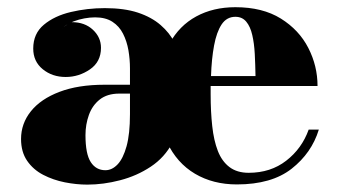

<svg xmlns="http://www.w3.org/2000/svg" viewBox="-20 -490 914 520"><path d="M216.5 10Q187 10 155.5 3.8Q124 -2.5 97 -16.5Q70 -30.5 53.5 -54.5Q37 -78.5 37 -113.5Q37 -155.5 63.8 -188.8Q90.5 -222 141 -241.2Q191.5 -260.5 262.5 -260.5H332V-304.5Q332 -329.5 327.8 -354Q323.5 -378.5 313.2 -398.8Q303 -419 284.5 -431Q266 -443 237.5 -443Q223.5 -443 208.5 -440.2Q193.5 -437.5 179.2 -432Q165 -426.5 153.5 -418Q142 -409.5 135 -397Q141.5 -409 152.5 -417.2Q163.5 -425.5 174.5 -430Q209.5 -430 231.5 -409.5Q253.5 -389 253.5 -360.5Q253.5 -322.5 223.5 -302Q193.5 -281.5 158 -281.5Q121.5 -281.5 95.8 -302.5Q70 -323.5 70 -358.5Q70 -399 98.8 -423Q127.5 -447 172 -457.5Q216.5 -468 264 -468Q316.5 -468 353.5 -455.8Q390.5 -443.5 415 -422.2Q439.5 -401 452.5 -375L439 -372Q465.5 -420.5 511.5 -445.5Q557.5 -470.5 617.5 -470.5Q691 -470.5 740.5 -439.8Q790 -409 815 -360.2Q840 -311.5 840 -257H550.5Q550.5 -251.5 550.5 -246Q550.5 -240.5 550.5 -234.5Q550.5 -187.5 554.8 -148.5Q559 -109.5 570 -81.2Q581 -53 601.5 -37.5Q622 -22 653.5 -22Q713 -22 755.2 -54.8Q797.5 -87.5 816 -139H843.5Q824 -75.5 769.8 -33Q715.5 9.5 621.5 9.5Q557 9.5 508 -19.5Q459 -48.5 432.5 -104.5L447 -103.5Q426 -63.5 388.2 -38.5Q350.5 -13.5 305.2 -1.8Q260 10 216.5 10ZM265.5 -29Q283.5 -29 298.5 -44.8Q313.5 -60.5 322.8 -94Q332 -127.5 332 -180.5V-236.5H303Q270.5 -236.5 250.2 -220.5Q230 -204.5 220.8 -178.8Q211.5 -153 211.5 -124Q211.5 -73 225.8 -51Q240 -29 265.5 -29ZM551.5 -284H672Q671.5 -315 670 -343.8Q668.5 -372.5 663.2 -395.2Q658 -418 647 -431.2Q636 -444.5 617.5 -444.5Q594 -444.5 580.2 -423.8Q566.5 -403 559.8 -366.8Q553 -330.5 551.5 -284Z"/></svg>

Font: Bodoni Moda 9pt ExtraBold
Style: Regular
Weight: 800
Designer: Owen Earl
Foundry: indestructible type
Version: Version 2.005